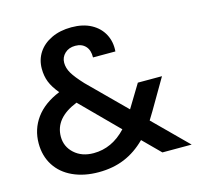

<svg xmlns="http://www.w3.org/2000/svg" viewBox="-105 -822 971 945"><g transform="rotate(-15 380.5 -349.0)"><path d="M612 0 526 -86Q476 -36 417 -11.5Q358 13 285 13Q211 13 154 -13Q97 -39 66 -87.5Q35 -136 35 -200Q35 -272 76 -328.5Q117 -385 198 -418Q169 -453 157 -483.5Q145 -514 145 -551Q145 -597 168.5 -633Q192 -669 236 -690Q280 -711 338 -711Q397 -711 438.5 -688.5Q480 -666 500.5 -627Q521 -588 517 -540H403Q404 -577 385 -597.5Q366 -618 333 -618Q300 -618 279.5 -598.5Q259 -579 259 -551Q259 -524 274.5 -497.5Q290 -471 329 -429L513 -246L584 -363H707L617 -209L592 -168L761 0ZM451 -161 267 -346Q149 -299 149 -204Q149 -153 187 -118.5Q225 -84 285 -84Q379 -84 451 -161Z"/></g></svg>

Font: Poppins-Tabular Medium
Style: Regular
Weight: 500
Designer: Ninad Kale (Devanagari), Jonny Pinhorn (Latin)
Foundry: Indian Type Foundry
Version: Version 4.004